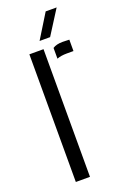

<svg xmlns="http://www.w3.org/2000/svg" viewBox="-147 -801 552 848"><g transform="rotate(-20 129.0 -377.0)"><path d="M164.5 -539.5V-590Q181.5 -601.5 211 -601.5Q219 -601.5 227.8 -601Q236.5 -600.5 242.5 -600.5V-547H211.5Q183 -547 164.5 -539.5ZM54.5 0V-600H121V0ZM117 -640 187 -753.5H238.5L166.5 -640Z"/></g></svg>

Font: Big Shoulders Stencil Display
Style: Regular
Weight: 400
Designer: Patric King
Foundry: XO Type Co
Version: Version 1.000